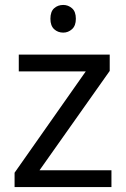

<svg xmlns="http://www.w3.org/2000/svg" viewBox="-20 -757 510 777"><path d="M431 0H39V-58L327 -468H56V-536H424V-470L140 -68H431ZM236 -737Q256 -737 271.5 -723.5Q287 -710 287 -681Q287 -653 271.5 -639Q256 -625 236 -625Q214 -625 199 -639Q184 -653 184 -681Q184 -710 199 -723.5Q214 -737 236 -737Z"/></svg>

Font: Noto Sans Symbols 2
Style: Regular
Weight: 400
Designer: Monotype Design Team
Foundry: Monotype Imaging Inc.
Version: Version 2.008; ttfautohint (v1.8.4.7-5d5b)